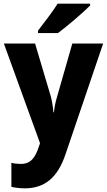

<svg xmlns="http://www.w3.org/2000/svg" viewBox="-20 -786 583 1046"><path d="M471 -756V-766H294C266 -721 220 -662 187 -619V-606H296C347 -644 435 -719 471 -756ZM1 -549 198 -6 192 12C172 73 148 107 94 107C75 107 56 105 42 101V232C61 236 84 240 115 240C222 240 294 183 337 54L542 -549H374L291 -259C282 -230 277 -204 274 -174H271C269 -202 264 -233 257 -260L171 -549Z"/></svg>

Font: Noto Sans Gurmukhi UI SemiCondensed ExtraBold
Style: Regular
Weight: 800
Width: 4
Designer: Jelle Bosma - Monotype Design Team
Foundry: Monotype Imaging Inc.
Version: Version 2.004